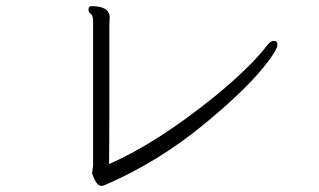

<svg xmlns="http://www.w3.org/2000/svg" viewBox="-20 -635 1040 625"><path d="M278 -615Q337 -615 337 -578L336 -553V-257Q336 -208 335.5 -167Q335 -126 335 -101Q491 -169 680 -322Q795 -416 851 -489Q861 -502 872 -502Q883 -502 883 -489Q883 -476 855 -438Q792 -352 643 -229.5Q494 -107 320 -32Q316 -30 309 -30Q302 -30 295 -39Q288 -48 284.5 -58Q281 -68 280 -70V-73L283 -98V-566Q283 -585 275.5 -590Q268 -595 268 -605Q268 -615 278 -615Z"/></svg>

Font: ToneOZ-Pinyin-WenKai-Light
Style: Light
Weight: 300
Designer: Fontworks Inc.
Foundry: ToneOZ
Version: Version 0.240331